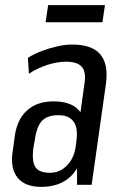

<svg xmlns="http://www.w3.org/2000/svg" viewBox="-20 -722 481 750"><path d="M280 -180 310 -396Q317 -441 299.5 -461Q282 -481 238 -481Q204 -481 165 -468.5Q126 -456 93 -434L89 -496Q114 -512 143.5 -523Q173 -534 204 -541Q235 -548 262 -548Q339 -548 371.5 -510Q404 -472 394 -396L338 0H281ZM141 8Q78 8 49 -27.5Q20 -63 29 -127L38 -192Q47 -256 86 -291Q125 -326 189 -326Q256 -326 287.5 -292Q319 -258 310 -193L301 -128Q292 -63 250 -27.5Q208 8 141 8ZM175 -47Q213 -47 240.5 -74.5Q268 -102 275 -145L279 -176Q285 -223 267 -247.5Q249 -272 208 -272Q165 -272 144 -250Q123 -228 116 -175L110 -143Q104 -91 118.5 -69Q133 -47 175 -47ZM390 -702 380 -635H158L168 -702Z"/></svg>

Font: Pathway Extreme Condensed
Style: Italic
Weight: 400
Width: 3
Italic angle: -8°
Version: Version 1.001;gftools[0.9.26]